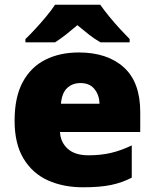

<svg xmlns="http://www.w3.org/2000/svg" viewBox="-20 -786 658 816"><path d="M315 -563Q436 -563 506 -500Q576 -437 576 -310V-225H235Q237 -182 267.5 -154Q298 -126 356 -126Q408 -126 451 -136Q494 -146 540 -168V-31Q500 -10 452.5 0Q405 10 333 10Q249 10 183.5 -19.5Q118 -49 80 -112Q42 -175 42 -273Q42 -373 76.5 -437Q111 -501 172.5 -532Q234 -563 315 -563ZM322 -433Q288 -433 265.5 -412Q243 -391 239 -345H403Q402 -382 381.5 -407.5Q361 -433 322 -433ZM406 -766Q422 -743 444.5 -715.5Q467 -688 490.5 -662.5Q514 -637 531 -620V-606H407Q381 -621 358 -639Q335 -657 309 -679Q283 -657 261.5 -640Q240 -623 214 -606H88V-620Q107 -638 130.5 -663.5Q154 -689 176.5 -716Q199 -743 214 -766Z"/></svg>

Font: Noto Sans Khmer UI Black
Style: Regular
Weight: 900
Designer: Danh Hong and the Monotype Design Team
Foundry: Monotype Imaging Inc.
Version: Version 2.002; ttfautohint (v1.8.4.7-5d5b)